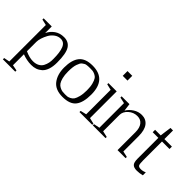

<svg xmlns="http://www.w3.org/2000/svg" viewBox="-42 -1504 2425 2425"><g transform="rotate(45 1171.0 -291.0)"><path d="M154 -242V-74Q232 -38 295 -38Q344 -38 379 -57Q414 -76 430.5 -108Q447 -140 453.5 -172.5Q460 -205 459 -242Q459 -361 433 -424.5Q407 -488 344 -488Q299 -488 261 -460Q223 -432 201 -392Q179 -352 166.5 -312Q154 -272 154 -242ZM154 176 232 191V213H11V190L88 175V-477Q80 -479 51.5 -485.5Q23 -492 9 -495V-517H154V-399Q182 -458 234.5 -495Q287 -532 361 -532Q444 -532 484.5 -468Q525 -404 525 -242Q525 -170 507.5 -119Q490 -68 458.5 -40.5Q427 -13 391.5 -1Q356 11 313 11Q236 11 154 -20Z M702 -261Q702 -198 713.5 -153Q725 -108 741.5 -84.5Q758 -61 784 -48Q810 -35 830 -32Q850 -29 878 -29Q903 -29 918 -30.5Q933 -32 959 -44.5Q985 -57 1000 -79.5Q1015 -102 1027 -148.5Q1039 -195 1039 -261Q1039 -325 1027 -370Q1015 -415 999.5 -437.5Q984 -460 957 -472Q930 -484 913.5 -485.5Q897 -487 869 -487Q850 -487 841 -486.5Q832 -486 813 -484Q794 -482 784.5 -476Q775 -470 759.5 -460Q744 -450 735.5 -433Q727 -416 718.5 -393Q710 -370 706 -336.5Q702 -303 702 -261ZM869 -533Q1116 -533 1116 -261Q1116 -119 1062.5 -51Q1009 17 878 17Q750 17 690.5 -60.5Q631 -138 631 -261Q631 -396 686.5 -464.5Q742 -533 869 -533Z M1314 -710H1229V-795H1314ZM1246 -477 1166 -496V-517H1314V-40L1394 -21V0H1166V-21L1246 -40Z M1910 -40 1990 -22V0H1846V-319Q1846 -397 1813 -439.5Q1780 -482 1720 -482Q1652 -482 1600.5 -436Q1549 -390 1549 -330V-40L1632 -21V0H1404V-22L1484 -38V-477Q1476 -479 1446.5 -485.5Q1417 -492 1402 -495V-517H1542L1555 -415Q1586 -466 1638 -499Q1690 -532 1750 -532Q1825 -532 1867.5 -477Q1910 -422 1910 -312Z M2000 -517H2100Q2103 -535 2109.5 -589Q2116 -643 2121 -671H2166V-517H2300V-474H2166V-139Q2166 -72 2176.5 -54.5Q2187 -37 2225 -37Q2261 -37 2297 -54V-1Q2248 12 2200 12Q2148 12 2124.5 -12Q2101 -36 2101 -104V-474H2000Z"/></g></svg>

Font: Afta serif
Style: Regular
Weight: 400
Designer: parq.ink
Foundry: Oriol Esparraguera Font
Version: Version 1.000